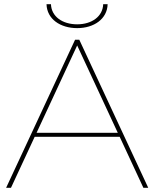

<svg xmlns="http://www.w3.org/2000/svg" viewBox="-20 -888 730 908"><path d="M9 0H32L144 -241H546L658 0H681L355 -700H335ZM345 -755C424 -755 487 -798 489 -868H468C466 -810 414 -773 345 -773C275 -773 223 -810 221 -868H200C202 -798 265 -755 345 -755ZM153 -260 345 -673 537 -260Z"/></svg>

Font: Chess Sans Thin
Style: Regular
Weight: 100
Designer: Wolf Bōese
Foundry: Wolf Bōese
Version: Version 7.223;Glyphs 3.3 (3306)